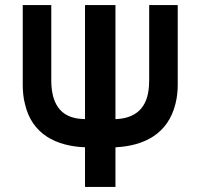

<svg xmlns="http://www.w3.org/2000/svg" viewBox="-20 -740 794 760"><path d="M316.5 -157V0H437V-157C550 -162.5 645 -209.5 674.5 -329C681.5 -356 683.5 -381.5 683.5 -405V-720H570.5V-424.5C570.5 -414.5 570.5 -392 565.5 -368.5C551 -298 500.5 -270.5 437 -268.5V-720H316.5V-268.5C255.5 -269.5 207.5 -291.5 189.5 -361.5C183 -388 183 -412 183 -424.5V-720H70V-405C70 -386 71.5 -354.5 79 -327.5C106.5 -209 202 -161.5 316.5 -157Z"/></svg>

Font: Manrope
Style: Bold
Weight: 700
Designer: Mikhail Sharanda
Foundry: Mikhail Sharanda
Version: Version 4.505;FEAKit 1.0